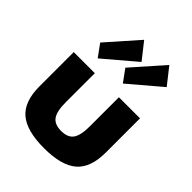

<svg xmlns="http://www.w3.org/2000/svg" viewBox="-242 -992 1139 1139"><g transform="rotate(45 328.0 -422.5)"><path d="M121 -664 294 -860 376 -756 177 -587ZM332 -664 505 -860 587 -756 388 -587ZM50 -513V-226Q50 -98 116.5 -41.5Q183 15 328 15Q473 15 539.5 -41.5Q606 -98 606 -226V-513H429V-269Q429 -193 406 -161Q383 -129 328 -129Q273 -129 250 -161Q227 -193 227 -269V-513Z"/></g></svg>

Font: Hussar
Style: BoldWeb
Weight: 700
Foundry: Cannot Into Space Fonts
Version: Version 2.00